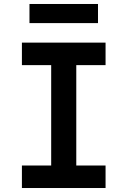

<svg xmlns="http://www.w3.org/2000/svg" viewBox="-20 -944 640 964"><path d="M90 0V-113H237V-617H90V-730H510V-617H363V-113H510V0ZM128 -828V-924H472V-828Z"/></svg>

Font: Tiny
Style: Bold
Weight: 700
Monospace: yes
Designer: Philipp Nurullin, Konstantin Bulenkov
Foundry: JetBrains
Version: Version 2.251; ttfautohint (v1.8.4.7-5d5b)